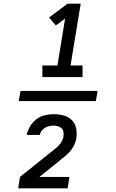

<svg xmlns="http://www.w3.org/2000/svg" viewBox="-20 -868 640 1056"><path d="M213 -444V-508H296L338 -766L287 -728L250 -772L352 -848H424L368 -508H434V-444ZM83 -312 93 -368H517L507 -312ZM80 168 90 105 266 -36Q277 -44 287 -52.5Q297 -61 306 -71Q315 -81 321 -93Q327 -105 329 -117Q329 -117 329 -117.5Q329 -118 329 -118Q331 -130 329 -142Q327 -154 319 -162Q311 -170 299 -173.5Q287 -177 275 -177Q263 -177 251 -174.5Q239 -172 228 -165.5Q217 -159 209 -148.5Q201 -138 199 -126H127Q132 -150 145.5 -173Q159 -196 180 -212Q201 -228 226 -234Q251 -240 275 -240Q303 -240 329.5 -233Q356 -226 374.5 -208Q393 -190 398.5 -163Q404 -136 400 -108Q397 -90 389 -72.5Q381 -55 368.5 -39.5Q356 -24 341 -11.5Q326 1 311 13L197 105H362L352 168Z"/></svg>

Font: Iosevka SS04 Extended Oblique
Style: Regular
Weight: 400
Width: 7
Italic angle: -9°
Monospace: yes
Designer: Belleve Invis
Foundry: Belleve Invis
Version: Version 19.0.0; ttfautohint (v1.8.4)